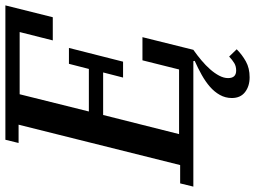

<svg xmlns="http://www.w3.org/2000/svg" viewBox="-163 -601 947 713"><g transform="rotate(-90 310.5 -244.5)"><path d="M380 209Q347 209 325 192Q303 175 303 143Q303 119 314.5 98.5Q326 78 345 61.5Q364 45 389 31Q414 17 441 5L440 0H-26L-14 -49H54L204 -649H136L148 -698H647L603 -522H517L548 -645H317L253 -388H411L430 -462H489L438 -261H379L398 -335H240L169 -53H409L443 -189H529L482 0Q462 14 443 30Q424 46 409.5 62.5Q395 79 386 96Q377 113 377 129Q377 159 405 159Q421 159 432.5 152Q444 145 457 133L484 161Q464 181 439 195Q414 209 380 209Z"/></g></svg>

Font: IBM Plex Serif Medium
Style: Italic
Weight: 500
Italic angle: -14°
Designer: Mike Abbink, Paul van der Laan, Pieter van Rosmalen
Foundry: Bold Monday
Version: Version 2.5